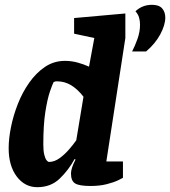

<svg xmlns="http://www.w3.org/2000/svg" viewBox="-20 -766 707 798"><path d="M135 12Q83 12 49.5 -32.5Q16 -77 16 -150Q16 -189 25.5 -237Q35 -285 54 -333.5Q73 -382 101.5 -422.5Q130 -463 167 -488Q204 -513 250 -513Q277 -513 302.5 -506Q328 -499 350 -489L372 -608L288 -626V-691L501 -710V-608L422 -95H491V-27Q488 -25 470.5 -16.5Q453 -8 423.5 -0.5Q394 7 356 7Q310 7 292.5 -3.5Q275 -14 275 -45Q275 -56 280 -71Q285 -86 294 -103L290 -105Q265 -59 228 -23.5Q191 12 135 12ZM184 -93Q206 -93 227.5 -108.5Q249 -124 267.5 -145.5Q286 -167 297 -183L327 -364Q303 -395 276 -411.5Q249 -428 217 -428Q213 -428 210 -427.5Q207 -427 203 -425Q198 -416 187.5 -385.5Q177 -355 168.5 -301Q160 -247 160 -165Q160 -139 164 -123Q168 -107 173.5 -100Q179 -93 184 -93ZM529 -552Q541 -575 551.5 -604.5Q562 -634 562 -663Q562 -679 558 -693Q554 -707 543 -719Q555 -731 572.5 -738.5Q590 -746 612 -746Q641 -746 654 -731Q667 -716 667 -693Q667 -662 646 -623Q625 -584 587 -552Z"/></svg>

Font: Faustina ExtraBold
Style: Italic
Weight: 800
Italic angle: -8°
Designer: Alfonso Garcia
Foundry: http://www.omnibus-type.com
Version: Version 1.200